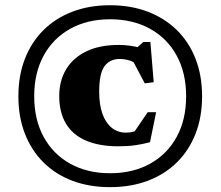

<svg xmlns="http://www.w3.org/2000/svg" viewBox="-20 -718 864 752"><path d="M411 -697.5Q492.5 -697.5 558.8 -672.2Q625 -647 672.8 -600Q720.5 -553 746 -487.5Q771.5 -422 771.5 -341Q771.5 -260 746 -194.5Q720.5 -129 672.8 -82Q625 -35 558.8 -10Q492.5 15 411 15Q329.5 15 263.5 -10Q197.5 -35 150.2 -82Q103 -129 77.5 -194.5Q52 -260 52 -341Q52 -422 77.5 -487.5Q103 -553 150.2 -600Q197.5 -647 263.5 -672.2Q329.5 -697.5 411 -697.5ZM411 -642.5Q322 -642.5 255 -605.2Q188 -568 151 -500.2Q114 -432.5 114 -341Q114 -249.5 151 -181.8Q188 -114 255 -76.8Q322 -39.5 411 -39.5Q500.5 -39.5 567.8 -76.8Q635 -114 672 -181.8Q709 -249.5 709 -341Q709 -432.5 672 -500.2Q635 -568 567.8 -605.2Q500.5 -642.5 411 -642.5ZM473.5 -198.5Q489 -198.5 503.8 -202.5Q518.5 -206.5 533.5 -214.5L489 -176.5L558.5 -278.5H591.5L567.5 -161Q537 -153 508.5 -149Q480 -145 443.5 -145Q369.5 -145 317.5 -167Q265.5 -189 238.8 -233Q212 -277 212 -342Q212 -401.5 239 -446.5Q266 -491.5 318 -516.8Q370 -542 445 -542Q468 -542 489.2 -539Q510.5 -536 537.5 -529L503 -519.5L541.5 -553.5H569L582 -396L547 -391.5L488.5 -502.5L523.5 -462Q506 -475 487.5 -481Q469 -487 448.5 -487Q410.5 -487 389.5 -459Q368.5 -431 368.5 -358.5Q368.5 -307 381.5 -271.5Q394.5 -236 418 -217.2Q441.5 -198.5 473.5 -198.5Z"/></svg>

Font: Newsreader ExtraBold
Style: Regular
Weight: 800
Designer: Hugues Gentile
Foundry: Production Type
Version: Version 1.003